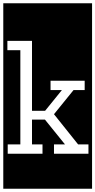

<svg xmlns="http://www.w3.org/2000/svg" viewBox="-32 -937 581 1170"><path d="M-12 213V-917H529V213ZM297 0H507V-57H444L297 -241L416 -388H484V-445H276V-388H345L243 -262H163V-688H13V-631H92V-57H15V0H227V-57H163V-208H242L364 -57H297Z"/></svg>

Font: Zilla Slab Highlight Regular
Style: Regular
Weight: 400
Designer: Typotheque Type Foundry
Foundry: Typotheque type foundry
Version: Version 1.1; 2017; ttfautohint (v1.6)